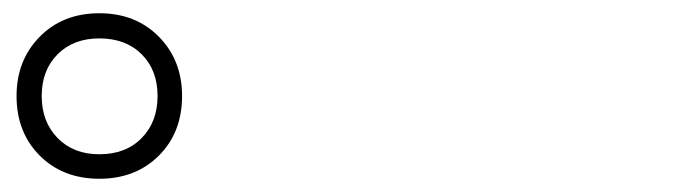

<svg xmlns="http://www.w3.org/2000/svg" viewBox="-20 -875 1040 290"><path d="M130 -605Q75 -605 40 -640Q5 -675 5 -730Q5 -784 40 -819.5Q75 -855 130 -855Q185 -855 220 -819.5Q255 -784 255 -730Q255 -675 220 -640Q185 -605 130 -605ZM130 -642Q170 -642 194 -666.5Q218 -691 218 -730Q218 -769 194 -793Q170 -817 130 -817Q91 -817 67 -793Q43 -769 43 -730Q43 -691 67 -666.5Q91 -642 130 -642Z"/></svg>

Font: Murecho Light
Style: Regular
Weight: 300
Designer: Neil Summerour
Foundry: Positype
Version: Version 1.010; ttfautohint (v1.8.3)